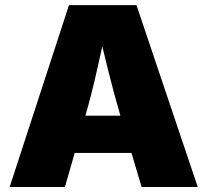

<svg xmlns="http://www.w3.org/2000/svg" viewBox="-20 -748 830 768"><path d="M18.6 0 255.9 -727.5H525.9L771 0H546.4L462.4 -282.2Q435.5 -374 411.4 -471.4Q387.2 -568.8 365.2 -666H412.1Q390.6 -568.8 368.9 -471.4Q347.2 -374 320.8 -282.2L239.7 0ZM194.8 -136.2V-285.2H595.2V-136.2Z"/></svg>

Font: Inter 17pt Black
Style: Regular
Weight: 900
Version: Version 4.001;git-66647c0bb